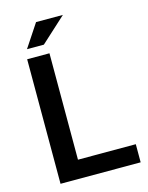

<svg xmlns="http://www.w3.org/2000/svg" viewBox="-127 -945 788 1023"><g transform="rotate(-15 266.5 -433.0)"><path d="M77 0H519V-100H200V-687H77ZM90 -739H183L322 -866H174Z"/></g></svg>

Font: Ronzino Medium
Style: Regular
Weight: 500
Designer: Nunzio Mazzaferro
Foundry: Collletttivo
Version: Version 1.000;Glyphs 3.3 (3337)